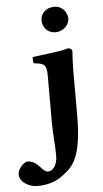

<svg xmlns="http://www.w3.org/2000/svg" viewBox="-147 -695 518 965"><g transform="rotate(-5 112.5 -213.0)"><path d="M102 -314V-76C102 -19 109 26 109 92C109 125 92 164 62 164C48 164 43 157 32 146C16 130 -3 105 -37 105C-54 105 -87 137 -87 165C-87 210 -31 232 -1 232C77 232 114 207 151 176C198 138 232 79 232 -110V-321C232 -371 236 -427 236 -427C236 -438 227 -444 213 -444C185 -433 104 -425 35 -416C33 -410 35 -390 37 -384C92 -379 102 -371 102 -314ZM95 -596C95 -563 119 -530 159 -530C204 -530 230 -566 230 -592C230 -622 207 -658 165 -658C118 -658 95 -626 95 -596Z"/></g></svg>

Font: Libertinus Serif
Style: Bold
Weight: 700
Designer: Philipp H. Poll, Khaled Hosny
Foundry: Caleb Maclennan
Version: Version 7.050;RELEASE